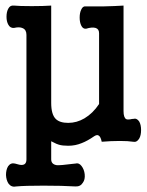

<svg xmlns="http://www.w3.org/2000/svg" viewBox="-20 -543 540 705"><path d="M31.2 -522.5Q17.6 -524.4 10.7 -511.7Q3.9 -500 3.9 -481.4Q3.9 -463.9 10.7 -452.1Q17.6 -439.5 31.2 -440.4Q51.8 -445.3 63.5 -439.5Q77.1 -433.6 77.1 -415V42Q77.1 61.5 61.5 62.5Q53.7 63.5 35.2 57.6Q19.5 53.7 9.8 67.4Q2 80.1 2 99.6Q2.9 119.1 11.7 131.8Q22.5 145.5 40 141.6Q70.3 138.7 139.6 138.7Q210 138.7 256.8 141.6Q275.4 142.6 284.2 127.9Q293 116.2 291 96.7Q289.1 79.1 279.3 66.4Q269.5 53.7 256.8 57.6L247.1 58.6Q202.1 64.5 188.5 63.5Q168 60.5 168 42V-24.4L175.8 -20.5Q188.5 -13.7 196.3 -11.7Q209 -7.8 230.5 -7.8Q256.8 -7.8 280.3 -17.6Q300.8 -25.4 326.2 -43Q336.9 -49.8 342.8 -44.9Q349.6 -41 353.5 -22.5Q387.7 -25.4 419.9 -25.4Q451.2 -25.4 468.8 -22.5Q482.4 -19.5 491.2 -34.2Q498 -45.9 498 -65.4Q498 -85 491.2 -96.7Q482.4 -110.4 468.8 -106.4H465.8Q450.2 -102.5 443.4 -105.5Q433.6 -111.3 433.6 -134.8V-522.5Q402.3 -520.5 359.4 -519.5Q324.2 -519.5 295.9 -519.5Q284.2 -521.5 278.3 -507.8Q272.5 -496.1 272.5 -478.5Q272.5 -460.9 278.3 -449.2Q284.2 -436.5 295.9 -437.5Q318.4 -444.3 331.1 -440.4Q343.8 -436.5 343.8 -420.9V-161.1Q321.3 -127 290 -108.4Q261.7 -91.8 230.5 -91.8Q199.2 -91.8 184.6 -106.4Q168 -123 168 -165V-522.5Q139.6 -520.5 96.7 -520.5Q49.8 -520.5 31.2 -522.5Z"/></svg>

Font: GungsuhChe
Style: Regular
Weight: 400
Monospace: yes
Version: Version 2.21